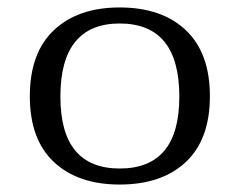

<svg xmlns="http://www.w3.org/2000/svg" viewBox="-20 -485 643 515"><path d="M301 10Q189 10 124.5 -50.5Q60 -111 60 -227Q60 -343 124.5 -404Q189 -465 301 -465Q414 -465 478.5 -404Q543 -343 543 -227Q543 -111 478.5 -50.5Q414 10 301 10ZM301 -33Q381 -33 421 -81Q461 -129 461 -226Q461 -324 421 -373Q381 -422 301 -422Q222 -422 182 -373Q142 -324 142 -226Q142 -129 182 -81Q222 -33 301 -33Z"/></svg>

Font: Noto Serif Thai
Style: Regular
Weight: 400
Designer: Monotype Design Team
Foundry: Monotype Imaging Inc.
Version: Version 2.001